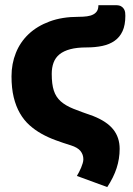

<svg xmlns="http://www.w3.org/2000/svg" viewBox="-20 -580 526 759"><path d="M184.5 -288Q184.5 -247 192.8 -221.8Q201 -196.5 220 -179.5Q239 -162.5 270.2 -150Q301.5 -137.5 348 -121.5Q402.5 -100 427.8 -68.2Q453 -36.5 453 8.5Q453 47.5 441 84.5Q429 121.5 404 159.5L284 115.5Q288 109 292.5 100.2Q297 91.5 300.8 82.5Q304.5 73.5 307 65Q309.5 56.5 309.5 49.5Q309.5 31 298.2 17Q287 3 260 -5.5Q229 -15 199.8 -25.8Q170.5 -36.5 144.5 -51Q118.5 -65.5 96.5 -85.2Q74.5 -105 58.8 -132.2Q43 -159.5 34.2 -195.5Q25.5 -231.5 25.5 -278.5Q25.5 -328 42.8 -371Q60 -414 93.5 -445.5Q127 -477 176.2 -495.2Q225.5 -513.5 290 -513.5Q309 -513.5 323.8 -515.5Q338.5 -517.5 348.5 -522.8Q358.5 -528 363.8 -536.8Q369 -545.5 369 -559.5H438Q451.5 -559.5 459 -555Q466.5 -550.5 470.2 -544Q474 -537.5 474.8 -530.2Q475.5 -523 475.5 -517.5Q475.5 -481 464.5 -457Q453.5 -433 433.2 -418.8Q413 -404.5 384.8 -398.5Q356.5 -392.5 322.5 -392.5Q284 -392.5 257.8 -385.5Q231.5 -378.5 215.2 -365.2Q199 -352 191.8 -332.5Q184.5 -313 184.5 -288Z"/></svg>

Font: Lato ExtraBold
Style: Regular
Weight: 800
Designer: Lukasz Dziedzic with Adam Twardoch and Botio Nikoltchev
Foundry: tyPoland Lukasz Dziedzic
Version: Version 2.015; 2015-08-06; http://www.latofonts.com/